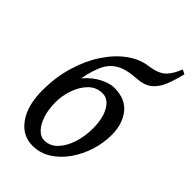

<svg xmlns="http://www.w3.org/2000/svg" viewBox="-233 -822 918 918"><g transform="rotate(45 226.0 -363.0)"><path d="M305.2 -559.6Q237.3 -555.7 200.4 -533.9Q163.6 -512.2 145.5 -471.9Q127.4 -431.6 115.7 -372.1Q151.4 -413.6 190.9 -433.3Q230.5 -453.1 259.8 -453.1Q335.9 -453.1 373.5 -405.5Q411.1 -357.9 411.1 -283.2Q411.1 -230 394.3 -176.5Q377.4 -123 346.2 -78.4Q314.9 -33.7 272.5 -6.8Q230 20 179.2 20Q110.4 20 67.9 -39.8Q25.4 -99.6 25.4 -202.1Q25.4 -288.6 47.9 -365.2Q70.3 -441.9 109.1 -501.5Q147.9 -561 197.5 -597.9Q247.1 -634.8 301.3 -642.1Q363.8 -650.4 389.2 -677.7Q414.6 -705.1 428.7 -745.6Q440.9 -742.2 451.7 -734.9Q439.9 -687 424.8 -648.2Q409.7 -609.4 382.1 -585.9Q354.5 -562.5 305.2 -559.6ZM239.7 -394.5Q197.8 -394.5 168.9 -365.5Q140.1 -336.4 125 -293Q109.9 -249.5 109.9 -205.6Q109.9 -155.8 122.6 -117.9Q135.3 -80.1 156 -58.8Q176.8 -37.6 200.2 -37.6Q239.3 -37.6 267.3 -66.9Q295.4 -96.2 310.5 -143.1Q325.7 -189.9 325.7 -242.7Q325.7 -310.1 301.8 -352.3Q277.8 -394.5 239.7 -394.5Z"/></g></svg>

Font: Gentium Book Plus
Style: Italic
Weight: 400
Italic angle: -8°
Designer: Victor Gaultney, Annie Olsen, Iska Routamaa, Becca Hirsbrunner
Foundry: SIL International
Version: Version 6.101